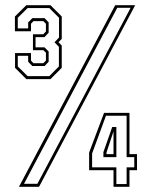

<svg xmlns="http://www.w3.org/2000/svg" viewBox="-20 -720 573 740"><path d="M81.5 -415 38 -458.5V-515.5H99.5V-486.5L109 -476.5H147L157 -486.5V-517L147 -526.5H107V-588H147L157 -599V-628.5L147 -638.5H109L99.5 -628.5V-599.5H37.5V-656.5L81.5 -700H174.5L218 -656.5V-570L205.5 -557.5L218 -544.5V-458.5L174.5 -415ZM86.5 -426.5H170L207 -464V-539.5L190 -557L207.5 -575.5V-651.5L170 -689H86.5L48.5 -651.5V-610.5H88.5V-633.5L104.5 -650H152L167.5 -633.5V-594L151.5 -577H117V-537.5H151.5L167.5 -521.5V-482L152 -465.5H104.5L88.5 -482V-505H48.5V-464ZM53 0 424 -700H501L130.5 0ZM72.5 -11.5H124L483.5 -690H432ZM417.5 0V-64H323.5V-132L381 -285H479V-126H508V-64H479V0ZM390.5 -126H417.5V-218H419L390.5 -132.5ZM428.5 -10.5H468V-75H497.5V-114.5H468V-274H388.5L335 -128.5V-75H428.5ZM378.5 -114.5V-133.5L412.5 -230.5H428.5V-114.5Z"/></svg>

Font: Tourney ExtraLight
Style: Regular
Weight: 250
Designer: Tyler Finck
Foundry: Etcetera Type Co
Version: Version 1.015